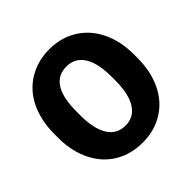

<svg xmlns="http://www.w3.org/2000/svg" viewBox="-185 -886 1061 1061"><g transform="rotate(-45 345.0 -356.0)"><path d="M655.8 -340.8Q655.8 -236.8 617.2 -156.7Q578.6 -76.7 507.6 -33.4Q436.5 9.8 345.7 9.8Q254.9 9.8 184.6 -32Q114.3 -73.7 75 -151.4Q35.6 -229 33.7 -329.6V-369.6Q33.7 -474.1 72 -554Q110.4 -633.8 181.9 -677.2Q253.4 -720.7 344.7 -720.7Q435.1 -720.7 505.9 -677.7Q576.7 -634.8 616 -555.4Q655.3 -476.1 655.8 -373.5ZM481.4 -370.6Q481.4 -476.6 446 -531.5Q410.6 -586.4 344.7 -586.4Q215.8 -586.4 208.5 -393.1L208 -340.8Q208 -236.3 242.7 -180.2Q277.3 -124 345.7 -124Q410.6 -124 445.8 -179.2Q481 -234.4 481.4 -337.9Z"/></g></svg>

Font: Roboto Black
Style: Regular
Weight: 900
Designer: Google
Version: Version 2.134; 2016